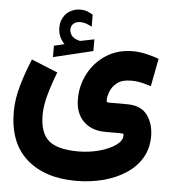

<svg xmlns="http://www.w3.org/2000/svg" viewBox="-57 -645 835 941"><g transform="rotate(5 360.5 -175.0)"><path d="M237.3 -418.5Q223.1 -433.6 214.1 -452.9Q205.1 -472.2 205.1 -497.6Q205.1 -516.6 210.4 -531.7Q215.8 -546.9 224.6 -558.6Q238.3 -576.2 258.3 -585.2Q278.3 -594.2 299.3 -594.2Q320.8 -594.2 334.5 -588.6Q348.1 -583 362.3 -574.7L362.8 -515.6Q348.1 -523.4 334.7 -528.3Q321.3 -533.2 306.2 -533.2Q297.4 -533.2 288.1 -530.8Q278.8 -528.3 271.5 -521.5Q259.8 -510.7 259.8 -491.2Q260.3 -477.1 270 -463.6Q279.8 -450.2 302.7 -443.8Q305.2 -442.9 307.4 -442.1Q309.6 -441.4 312 -441.4Q314 -441.4 315.9 -441.9L381.3 -455.1V-397.5L186.5 -350.6V-406.7ZM214.4 -277.3Q193.4 -225.6 177 -167.5Q160.6 -109.4 160.6 -64.5Q160.6 22.9 203.4 60.8Q246.1 98.6 348.6 99.1Q403.8 99.1 452.9 85.7Q502 72.3 533.2 50.3Q564.5 28.3 564.5 2Q564.5 -4.9 562.3 -6.3Q560.1 -7.8 545.9 -7.8H475.6Q406.2 -7.8 366.2 -47.6Q326.2 -87.4 326.2 -157.7Q326.2 -223.6 356.7 -282Q387.2 -340.3 443.4 -377Q499.5 -413.6 577.1 -413.6Q604 -413.6 639.4 -406Q674.8 -398.4 703.1 -386.7L676.8 -250.5Q655.8 -257.3 631.8 -263.2Q607.9 -269 577.1 -269Q534.2 -269 510.3 -250.2Q486.3 -231.4 476.8 -206.5Q467.3 -181.6 467.3 -164.1Q467.3 -156.2 469.7 -154.3Q472.2 -152.3 480.5 -152.3H568.4Q637.7 -152.3 668.7 -109.4Q699.7 -66.4 699.7 -5.9Q699.7 54.2 672.4 100.6Q645 147 596.7 178.7Q548.3 210.4 485.4 227.1Q422.4 243.7 351.1 243.7Q197.3 243.7 107.9 164.3Q18.6 85 18.6 -67.9Q18.6 -129.4 38.1 -197.3Q57.6 -265.1 85 -330.1Z"/></g></svg>

Font: Vazir Black WOL-UI
Style: Black-WOL-UI
Weight: 900
Designer: Saber Rastikerdar
Foundry: Saber Rastikerdar
Version: Version 30.0.0